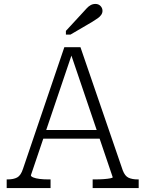

<svg xmlns="http://www.w3.org/2000/svg" viewBox="-20 -956 739 976"><path d="M193 -295H493L503 -251H183ZM335 -697 348 -688 137 -65Q137 -59 149 -54Q161 -49 181 -46.5Q201 -44 224 -44H237V0H14V-44H19Q49 -44 67.5 -54Q86 -64 97 -98L307 -716H389L604 -90Q615 -61 633.5 -52.5Q652 -44 680 -44H685V0H451V-44H465Q488 -44 508 -45.5Q528 -47 540.5 -49.5Q553 -52 553 -55ZM399 -890 315 -799V-780H338L449 -845Q465 -855 476.5 -863Q488 -871 494.5 -880.5Q501 -890 501 -901Q501 -915 491 -925.5Q481 -936 465 -936Q452 -936 441 -930Q430 -924 420.5 -913.5Q411 -903 399 -890Z"/></svg>

Font: Roboto Serif 20pt ExtraLight
Style: Regular
Weight: 250
Version: Version 1.008